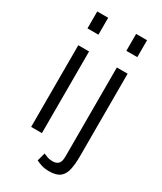

<svg xmlns="http://www.w3.org/2000/svg" viewBox="-214 -783 860 1017"><g transform="rotate(30 216.5 -274.5)"><path d="M68.4 0V-499.5H134.3V0ZM65.9 -601.1V-704.6H132.8V-601.1ZM267.6 156.2Q241.7 156.2 221.7 150.1Q201.7 144 187 136.2L200.7 86.4Q210.4 90.3 223.9 95.7Q237.3 101.1 257.3 101.1Q278.8 101.1 291.5 89.6Q304.2 78.1 304.2 44.4V-499.5H370.1V4.4Q370.1 52.7 362.8 86.7Q355.5 120.6 333.7 138.4Q312 156.2 267.6 156.2ZM303.7 -601.1V-704.6H370.6V-601.1Z"/></g></svg>

Font: Pontano Sans Light
Style: Regular
Weight: 300
Designer: Vernon Adams
Foundry: Vernon Adams
Version: Version 2.001